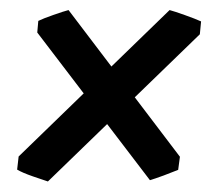

<svg xmlns="http://www.w3.org/2000/svg" viewBox="-20 -459 416 372"><path d="M325.2 -129.9Q315.9 -126 297.4 -119.1Q278.8 -112.3 270.5 -109.9L52.2 -396L54.2 -418.5Q63 -422.9 83 -429.9Q103 -437 112.8 -439.5L328.6 -155.3ZM13.2 -130.4 16.1 -155.8 308.6 -439.5Q317.9 -437 338.4 -429.7Q358.9 -422.4 369.6 -417.5L367.2 -392.6L72.8 -107.4Q64.9 -109.9 43.9 -117.2Q22.9 -124.5 13.2 -130.4Z"/></svg>

Font: Gentium Book Plus
Style: Bold Italic
Weight: 700
Italic angle: -8°
Designer: Victor Gaultney, Annie Olsen, Iska Routamaa, Becca Hirsbrunner
Foundry: SIL International
Version: Version 6.101